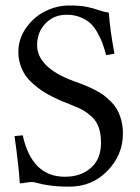

<svg xmlns="http://www.w3.org/2000/svg" viewBox="-20 -678 516 710"><path d="M382.3 -631.3Q387.2 -564.5 403.3 -479.5L372.6 -474.1Q365.7 -498.5 359.9 -515.4Q354 -532.2 342 -554.4Q330.1 -576.7 315.9 -590.3Q301.8 -604 278.6 -613.8Q255.4 -623.5 227.1 -623.5Q178.7 -623.5 147.9 -591.1Q117.2 -558.6 117.2 -511.7Q117.2 -426.3 258.3 -376Q279.3 -368.7 294.7 -362.3Q310.1 -356 329.6 -346.2Q349.1 -336.4 363 -326.2Q377 -315.9 391.4 -301Q405.8 -286.1 414.6 -269.8Q423.3 -253.4 429 -231.4Q434.6 -209.5 434.6 -184.1Q434.6 -105.5 377.7 -46.6Q320.8 12.2 237.3 12.2Q194.3 12.2 165 8.1Q135.7 3.9 121.1 -0.5Q106.4 -4.9 98.6 -4.9Q88.4 -4.9 74.7 -2.4Q61 0 53.2 0Q50.3 -56.2 33.7 -174.8L64 -177.7Q97.7 -24.4 219.7 -24.4Q279.3 -24.4 316.4 -57.4Q353.5 -90.3 353.5 -149.4Q353.5 -182.1 345.5 -205.8Q337.4 -229.5 320.3 -245.4Q303.2 -261.2 286.4 -270.8Q269.5 -280.3 242.7 -290.5Q222.2 -298.3 208.7 -304Q195.3 -309.6 173.1 -320.8Q150.9 -332 135.5 -342.3Q120.1 -352.5 102.3 -368.2Q84.5 -383.8 73.5 -400.1Q62.5 -416.5 55.2 -438.7Q47.9 -460.9 47.9 -484.9Q47.9 -535.2 77.1 -575.9Q106.4 -616.7 148.9 -637.2Q191.4 -657.7 235.8 -657.7Q276.9 -657.7 300.5 -652.8Q324.2 -647.9 343 -641.1Q361.8 -634.3 382.3 -631.3Z"/></svg>

Font: Libertinage
Style: b
Weight: 400
Designer: OSP
Foundry: OSP
Version: Version 1.0; 2008; OFL relea